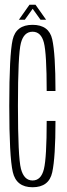

<svg xmlns="http://www.w3.org/2000/svg" viewBox="-20 -784 283 808"><path d="M117 4Q186 4 199.8 -58.8Q213.5 -121.5 213.5 -275H176.5Q176.5 -120.5 164.8 -72.5Q153 -24.5 117 -24.5Q81 -24.5 68.2 -73.5Q55.5 -122.5 55.5 -339Q55.5 -555.5 68 -603Q80.5 -650.5 117 -650.5Q153 -650.5 164.8 -604.2Q176.5 -558 176.5 -401H213.5Q213.5 -557.5 199.8 -618.5Q186 -679.5 117 -679.5Q47.5 -679.5 33.2 -616.8Q19 -554 19 -339Q19 -124.5 33.8 -60.2Q48.5 4 117 4ZM59.5 -701H84.5L117.5 -747L150.5 -701H174L129.5 -764H104Z"/></svg>

Font: Anybody ExtraCondensed ExtraLight
Style: Regular
Weight: 250
Width: 2
Version: Version 1.113;gftools[0.9.25]